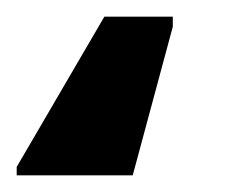

<svg xmlns="http://www.w3.org/2000/svg" viewBox="-35 -50 269 230"><path d="M-15 160V150L90 -30H172V-18L124 160Z"/></svg>

Font: Noto Sans SemiCondensed SemiBold
Style: Regular
Weight: 600
Width: 4
Designer: Monotype Design Team
Foundry: Monotype Imaging Inc.
Version: Version 2.013; ttfautohint (v1.8.4.7-5d5b)